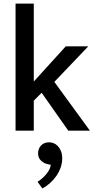

<svg xmlns="http://www.w3.org/2000/svg" viewBox="-20 -731 527 1074"><path d="M169 -168V0H67V-711H169V-275L348 -472H474L284 -273L483 0H362L213 -212ZM246 187Q228 184 210.5 168.5Q193 153 193 126Q193 101 209.5 83Q226 65 255 65Q267 65 280 70Q293 75 303.5 86Q314 97 321 114Q328 131 328 156Q328 181 319.5 205.5Q311 230 296 252Q281 274 260.5 292.5Q240 311 217 323L190 286Q217 269 239 243Q261 217 264 191Z"/></svg>

Font: Mukta Medium
Style: Regular
Weight: 500
Designer: Girish Dalvi and Yashodeep Gholap
Foundry: Ek Type
Version: Version 2.538;PS 1.002;hotconv 16.6.51;makeotf.lib2.5.65220;